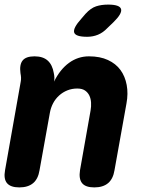

<svg xmlns="http://www.w3.org/2000/svg" viewBox="-29 -805 649 835"><path d="M121 -560Q158 -560 178.5 -541.5Q199 -523 205 -487Q207 -478 207.5 -468.5Q208 -459 206 -450Q232 -503 271 -531.5Q310 -560 358 -560Q406 -560 440.5 -544Q475 -528 495 -500.5Q515 -473 522 -435.5Q529 -398 521 -355L469 -65Q463 -27 441 -8.5Q419 10 381 10Q343 10 328 -8.5Q313 -27 319 -65L365 -325Q368 -342 367 -359Q366 -376 359.5 -389.5Q353 -403 340.5 -411.5Q328 -420 307 -420Q284 -420 264 -412Q244 -404 228 -389.5Q212 -375 202 -356Q192 -337 188 -315L143 -65Q137 -27 115 -8.5Q93 10 55 10Q17 10 1.5 -8.5Q-14 -27 -7 -65L61 -449Q63 -459 62.5 -468Q62 -477 60 -487Q55 -524 69.5 -542Q84 -560 121 -560ZM350 -645Q299 -645 293.5 -664Q288 -683 325 -724L343 -745Q366 -770 389 -777.5Q412 -785 441 -785Q492 -785 497.5 -765.5Q503 -746 464 -708L438 -683Q419 -663 397 -654Q375 -645 350 -645Z"/></svg>

Font: Maple Mono ExtraBold
Style: Italic
Weight: 800
Italic angle: -10°
Monospace: yes
Designer: subframe7536
Version: Version 7.200